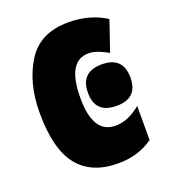

<svg xmlns="http://www.w3.org/2000/svg" viewBox="-111 -644 648 735"><g transform="rotate(-20 213.0 -276.5)"><path d="M389 -33V-172Q338 -129 286 -129Q195 -129 195 -274Q195 -425 282 -425Q302 -425 323 -416.5Q344 -408 361 -398L403 -521Q337 -563 250 -563Q134 -563 81.5 -479Q29 -395 29 -274Q29 -127 83.5 -58.5Q138 10 247 10Q329 10 389 -33ZM229 -283Q229 -199 316 -199Q402 -199 402 -283Q402 -368 316 -368Q229 -368 229 -283Z"/></g></svg>

Font: Noto Sans Display Condensed Black
Style: Regular
Weight: 900
Width: 3
Designer: Monotype Design team
Foundry: Monotype Imaging Inc.
Version: 1.000